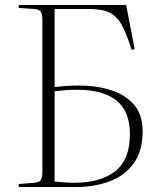

<svg xmlns="http://www.w3.org/2000/svg" viewBox="-20 -750 642 770"><path d="M55 0V-12L119 -17Q138 -19 144 -28.5Q150 -38 150 -63V-666Q150 -693 143.5 -703Q137 -713 117 -714L55 -718V-730H486L520 -553L508 -550Q488 -614 468.5 -649.5Q449 -685 419 -699.5Q389 -714 337 -714H199V-401Q218 -403 242.5 -405Q267 -407 296 -407Q367 -407 425 -388.5Q483 -370 517.5 -330Q552 -290 552 -223Q552 -145 516.5 -95.5Q481 -46 420.5 -23Q360 0 283 0ZM279 -17Q382 -17 441.5 -63Q501 -109 501 -212Q501 -304 447 -347Q393 -390 291 -390Q260 -390 238 -388Q216 -386 199 -384V-22Q209 -21 233 -19Q257 -17 279 -17Z"/></svg>

Font: Literata 72pt ExtraLight
Style: Regular
Weight: 200
Designer: Latin by Veronika Burian and Jose Scaglione. Greek by Irene Vlachou. Cyrillic by Vera Evstafieva.
Foundry: TypeTogether
Version: Version 3.002